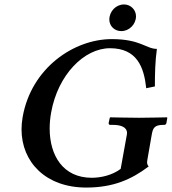

<svg xmlns="http://www.w3.org/2000/svg" viewBox="-20 -834 773 864"><path d="M472 -746C472 -718 494 -694 526 -694C561 -694 592 -724 592 -761C592 -789 569 -814 538 -814C502 -814 472 -783 472 -746ZM663 -229C668 -256 674 -272 714 -272H719C724 -272 728 -275 729 -281L733 -304L731 -306C731 -306 641 -304 606 -304C569 -304 476 -306 476 -306L474 -304L469 -281C468 -275 472 -272 476 -272H489C524.1 -272 551.6 -261.7 551.6 -235.7C551.6 -233.6 551.4 -231.3 551 -229L523 -74C486 -46 435 -34 393 -34C263.7 -34 203.5 -134.1 203.5 -255.6C203.5 -278.8 205.7 -302.8 210 -327C240.3 -498 359 -617 475 -617C597 -617 628 -531 638 -437L677 -445C677 -500 678 -556 686 -614C637 -614 613 -658 483 -658C312 -658 120.9 -527.9 82 -308C78.6 -288.9 76.9 -270.1 76.9 -251.9C76.9 -104.1 186.4 10 368 10C489 10 571 -26 649 -85C643 -92 640 -99 643 -114Z"/></svg>

Font: Linux Libertine O
Style: Bold Italic
Weight: 700
Italic angle: -11.5°
Designer: Philipp H. Poll
Foundry: Philipp H. Poll
Version: Version 4.1.0